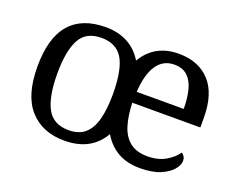

<svg xmlns="http://www.w3.org/2000/svg" viewBox="-93 -710 1092 883"><g transform="rotate(20 452.5 -268.0)"><path d="M287 10Q179 10 117 -59Q55 -128 55 -269Q55 -409 114.5 -477.5Q174 -546 290 -546Q350 -546 396 -522Q442 -498 472 -449Q501 -498 545 -522Q589 -546 647 -546Q744 -546 799.5 -486Q855 -426 855 -307V-261H522Q524 -197 538.5 -150.5Q553 -104 585 -78.5Q617 -53 671 -53Q723 -53 759.5 -74.5Q796 -96 814 -123Q821 -120 827 -111Q833 -102 833 -89Q833 -69 814 -46Q795 -23 756 -6.5Q717 10 657 10Q594 10 549 -15.5Q504 -41 475 -90Q446 -40 399 -15Q352 10 287 10ZM289 -42Q339 -42 368.5 -67.5Q398 -93 411.5 -143.5Q425 -194 425 -270Q424 -389 392 -441Q360 -493 288 -493Q213 -493 182.5 -437Q152 -381 152 -269Q152 -157 183 -99.5Q214 -42 289 -42ZM754 -315Q754 -368 743.5 -408Q733 -448 709 -470Q685 -492 645 -492Q590 -492 559.5 -446.5Q529 -401 524 -315Z"/></g></svg>

Font: Noto Serif Ethiopic
Style: Regular
Weight: 400
Designer: Monotype Design Team
Foundry: Monotype Imaging Inc.
Version: Version 2.102